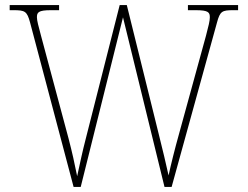

<svg xmlns="http://www.w3.org/2000/svg" viewBox="-20 -734 972 754"><path d="M98 -646 269 0H297L463 -666L626 0H654L832 -645C844 -690 852 -694 896 -694H915V-714H718V-694H749C799 -694 804 -685 804 -666C804 -652 799 -632 789 -594L683 -208C667 -151 651 -87 642 -45C631 -95 619 -145 603 -209L478 -714H450L317 -190C303 -136 295 -97 283 -42C271 -101 265 -129 249 -191L141 -594C131 -632 125 -653 125 -666C125 -685 130 -694 180 -694H212V-714H18V-694H33C78 -694 86 -690 98 -646Z"/></svg>

Font: Noto Serif SemiCondensed Thin
Style: Regular
Weight: 100
Width: 4
Designer: Monotype Design Team
Foundry: Monotype Imaging Inc.
Version: Version 2.015